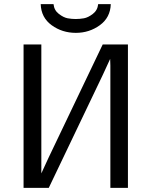

<svg xmlns="http://www.w3.org/2000/svg" viewBox="-20 -909 734 929"><path d="M94 0V-694H180V-70L215 -146L477 -694H599V0H514V-592L513 -624L478 -548L216 0ZM177 -889H239Q242 -859 265 -841.5Q288 -824 307.5 -820.5Q327 -817 346 -817Q366 -817 386 -820.5Q406 -824 429 -841.5Q452 -859 455 -889H516Q514 -824 463 -787Q412 -750 347 -750Q281 -750 230 -787Q179 -824 177 -889Z"/></svg>

Font: CMU Sans Serif
Style: Medium
Weight: 500
Version: Version 0.7.0